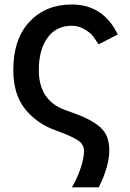

<svg xmlns="http://www.w3.org/2000/svg" viewBox="-20 -588 567 838"><path d="M38.1 -282.2Q38.1 -418 108.9 -493.2Q179.7 -568.4 293 -568.4Q430.7 -568.4 494.1 -437.5L410.2 -394.5Q393.6 -419.9 384.8 -431.6Q376 -443.4 350.1 -459.5Q324.2 -475.6 293 -475.6Q225.6 -475.6 187.5 -423.3Q149.4 -371.1 149.4 -282.2Q149.4 -148.4 265.6 -107.4Q316.4 -89.8 346.2 -76.7Q376 -63.5 404.3 -43.5Q432.6 -23.4 444.8 3.9Q457 31.2 457 68.4Q457 137.7 411.1 229.5H293.9Q315.4 194.3 331.1 148.4Q346.7 102.5 346.7 71.3Q346.7 41 317.9 22.9Q289.1 4.9 221.7 -19.5Q141.6 -47.9 89.8 -111.8Q38.1 -175.8 38.1 -282.2Z"/></svg>

Font: Gothic A1 SemiBold
Style: Regular
Weight: 600
Version: Version 2.50